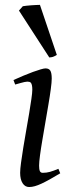

<svg xmlns="http://www.w3.org/2000/svg" viewBox="-20 -732 286 772"><path d="M222.2 -35.2Q199.2 -21.5 180.9 -11.2Q162.6 -1 147.5 6.1Q132.3 13.2 120.1 16.6Q107.9 20 97.2 20Q80.6 20 70.8 4.6Q61 -10.7 61 -37.1Q61 -51.8 64.7 -78.9Q68.4 -106 73.7 -138.9Q79.1 -171.9 85.4 -207.8Q91.8 -243.7 97.2 -276.1Q102.5 -308.6 106.2 -334Q109.9 -359.4 109.9 -371.1Q109.9 -382.3 108.4 -388.9Q106.9 -395.5 104.5 -398.7Q102.1 -401.9 98.1 -402.8Q94.2 -403.8 89.8 -403.8Q85.9 -403.8 77.9 -402.1Q69.8 -400.4 61.5 -397.9Q52.2 -395.5 41 -392.1L34.2 -410.2Q54.7 -419.4 75 -428Q95.2 -436.5 112.8 -442.9Q130.4 -449.2 143.6 -453.1Q156.7 -457 163.1 -457Q176.8 -457 182.4 -447.8Q188 -438.5 188 -416Q188 -401.9 184.3 -374.3Q180.7 -346.7 174.8 -312.5Q168.9 -278.3 162.6 -241Q156.2 -203.6 150.4 -169.4Q144.5 -135.3 140.9 -107.7Q137.2 -80.1 137.2 -65.9Q137.2 -50.8 140.4 -43.9Q143.6 -37.1 151.9 -37.1Q167 -37.1 180.9 -41Q194.8 -44.9 214.8 -53.2ZM208.5 -511.2Q198.7 -505.4 192.9 -503.4Q187 -501.5 178.2 -501L56.2 -689.5L71.8 -707Q77.6 -708 86.7 -709Q95.7 -710 105.7 -710.7Q115.7 -711.4 125 -711.9Q134.3 -712.4 140.6 -712.4Z"/></svg>

Font: Gentium Basic
Style: Italic
Weight: 400
Italic angle: -8°
Designer: J. Victor Gaultney and Annie Olsen
Foundry: SIL International
Version: Version 1.102; 2013; Maintenance release